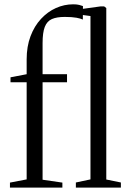

<svg xmlns="http://www.w3.org/2000/svg" viewBox="-20 -848 574 868"><path d="M25 0V-22.5L100.5 -37V-476H27.5V-498.5L100.5 -512.5V-579.5Q100.5 -638 118 -684.2Q135.5 -730.5 165.5 -762.8Q195.5 -795 233 -811.8Q270.5 -828.5 311 -828.5Q327.5 -828.5 338 -825.8Q348.5 -823 355 -820.5L354.5 -759.5Q346 -764 325.8 -767.8Q305.5 -771.5 273 -771.5Q236.5 -771.5 214.5 -761.8Q192.5 -752 182.5 -726.5Q172.5 -701 172.5 -653V-512.5H283V-476H172.5V-35.5L262 -22.5V0ZM389 -37V-775.5L318 -785V-803L434 -819H451L460.5 -811.5V-36.5L526.5 -23V0H323V-23Z"/></svg>

Font: Merriweather 120pt Light
Style: Regular
Weight: 300
Version: Version 2.100